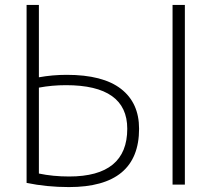

<svg xmlns="http://www.w3.org/2000/svg" viewBox="-20 -750 859 780"><path d="M681 0V-730H731V0ZM88 -730H138V-436Q193 -446 251 -446Q398 -446 471.5 -389Q545 -332 545 -227Q545 10 260 10Q170 10 88 -7ZM138 -394V-45Q195 -33 261 -33Q497 -33 497 -227Q497 -404 248 -404Q191 -404 138 -394Z"/></svg>

Font: M PLUS 1p Light
Style: Regular
Weight: 300
Version: Version 1.061